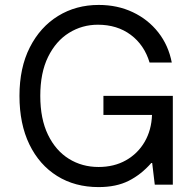

<svg xmlns="http://www.w3.org/2000/svg" viewBox="-20 -756 783 786"><path d="M383.5 9.9Q286.9 9.9 214 -35.5Q141 -81 100.3 -164.8Q59.7 -248.6 59.7 -363.6Q59.7 -478.7 102.1 -562.1Q144.5 -645.6 217.9 -690.7Q291.2 -735.8 384.2 -735.8Q460.9 -735.8 523.6 -706.1Q586.3 -676.5 628 -623.4Q669.7 -570.3 683.2 -500H592.3Q570.7 -572.1 515.1 -613.5Q459.5 -654.8 380.7 -654.8Q316.1 -654.8 262.4 -621.4Q208.8 -588.1 176.8 -523.1Q144.9 -458.1 144.9 -363.6Q144.9 -269.2 176.5 -204.2Q208.1 -139.2 262.1 -105.8Q316.1 -72.4 383.5 -72.4Q447.1 -72.4 495.6 -99.8Q544 -127.1 572.1 -175.2Q600.1 -223.4 602.3 -285.5H403.4V-363.6H687.5V0H613.6L603 -88.8H599.4Q557.9 -41.5 506.9 -15.8Q456 9.9 383.5 9.9Z"/></svg>

Font: Inter Zeller
Style: Regular
Weight: 400
Designer: Rasmus Andersson; Joe Bland
Foundry: zeller
Version: Version 3.015;git-dec3a8cb1